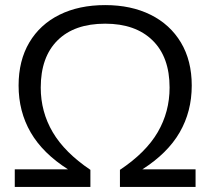

<svg xmlns="http://www.w3.org/2000/svg" viewBox="-20 -734 826 754"><path d="M38 0V-69H247Q148 -132 100.5 -214Q53 -296 53 -398Q53 -496 95 -567Q137 -638 213.5 -676Q290 -714 393 -714Q495 -714 571.5 -676Q648 -638 690.5 -567Q733 -496 733 -398Q733 -296 685.5 -214Q638 -132 539 -69H748V0H451V-67Q553 -135 599.5 -215Q646 -295 646 -390Q646 -510 579 -575.5Q512 -641 393 -641Q272 -641 206 -575.5Q140 -510 140 -390Q140 -295 187 -215Q234 -135 335 -67V0Z"/></svg>

Font: Mulish
Style: Regular
Weight: 400
Designer: Vernon Adams
Foundry: Vernon Adams
Version: Version 3.603; ttfautohint (v1.8.3)